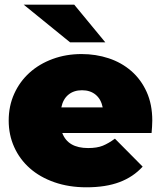

<svg xmlns="http://www.w3.org/2000/svg" viewBox="-20 -787 696 817"><path d="M417 -330Q410 -365 387 -384Q364 -403 329 -403Q294 -403 271 -384Q248 -365 241 -330ZM348 10Q273 10 211.5 -11.5Q150 -33 107 -71Q64 -109 40.5 -161Q17 -213 17 -274Q17 -336 40.5 -388Q64 -440 105.5 -477.5Q147 -515 204 -536Q261 -557 327 -557Q388 -557 442.5 -539Q497 -521 538.5 -485Q580 -449 604 -396Q628 -343 628 -274Q628 -262 627 -247.5Q626 -233 625 -221H245Q269 -157 355 -157Q393 -157 417.5 -167Q442 -177 469 -197L587 -78Q547 -34 488.5 -12Q430 10 348 10ZM278 -607 81 -767H296L428 -607Z"/></svg>

Font: Montserrat-Alt1 Black
Style: Regular
Weight: 900
Designer: Differentunic
Foundry: Differentunic
Version: Version 7.222